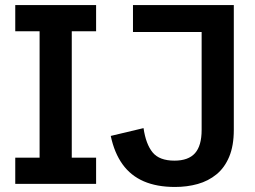

<svg xmlns="http://www.w3.org/2000/svg" viewBox="-20 -723 1004 755"><path d="M40 0V-103H135.7V-600.1H40V-703.1H357.9V-600.1H262.2V-103H357.9V0ZM668 12.2Q596.7 12.2 545.4 -10Q494.1 -32.2 461.9 -76.9Q429.7 -121.6 415.5 -188.5L544.4 -219.2Q553.7 -155.8 580.3 -123.5Q606.9 -91.3 666 -91.3Q720.7 -91.3 746.8 -120.6Q772.9 -149.9 772.9 -212.4V-597.2H502.9V-703.1H899.4V-212.4Q899.4 -149.9 881.3 -106.7Q863.3 -63.5 831.3 -37.4Q799.3 -11.2 757.6 0.5Q715.8 12.2 668 12.2Z"/></svg>

Font: Schibsted Grotesk SemiBold
Style: Regular
Weight: 600
Designer: Bakken & Baeck AS, Henrik Kongsvoll
Foundry: Schibsted ASA
Version: Version 1.100;gftools[0.9.25]